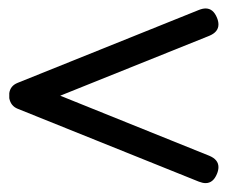

<svg xmlns="http://www.w3.org/2000/svg" viewBox="-20 -567 574 445"><path d="M464.8 -206.1Q486.3 -197.3 486.3 -179.7Q486.3 -172.4 482.9 -164.1Q474.1 -142.6 456.5 -142.6Q449.7 -142.6 440.9 -146L21 -314.9Q4.9 -321.3 1.5 -339.4V-351.1Q3.9 -368.2 21 -375L440.9 -543.9Q449.7 -547.4 456.5 -547.4Q474.1 -547.4 482.9 -525.9Q486.3 -517.6 486.3 -510.3Q486.3 -492.7 464.8 -483.9L119.6 -345.2Z"/></svg>

Font: inglobal
Style: Regular
Weight: 400
Designer: Andrey Kochetov, Denis Davydov, Evgeny Yurtaev
Foundry: inglobal
Version: Version 1.00 September 25, 2014, initial release